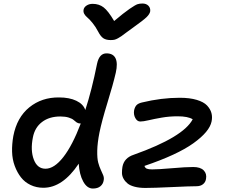

<svg xmlns="http://www.w3.org/2000/svg" viewBox="-20 -1065 1297 1098"><path d="M794.9 -1044.9Q816.4 -1044.9 828.9 -1032Q841.3 -1019 838.9 -1000Q836.4 -984.9 818.6 -967.3Q800.8 -949.7 737.8 -904.8Q723.1 -894.5 702.6 -879.2Q682.1 -863.8 674.6 -858.4Q667 -853 654.8 -846.2Q642.6 -839.4 633.5 -837.6Q624.5 -835.9 612.8 -835.9Q586.4 -835.9 570.8 -846.4Q555.2 -856.9 541 -884.8Q526.4 -912.6 508.8 -934.1Q491.2 -955.6 479.7 -964.8Q468.3 -974.1 461.9 -985.4Q455.6 -996.6 458 -1009.8Q460.9 -1024.4 475.6 -1033.7Q490.2 -1043 509.8 -1043Q546.4 -1043 572.5 -1022.9Q598.6 -1002.9 632.8 -944.8Q687.5 -991.2 720.9 -1014.2Q754.4 -1037.1 766.6 -1041Q778.8 -1044.9 794.9 -1044.9ZM228 8.8Q188 8.8 154.8 -7.1Q121.6 -22.9 99.9 -50.8Q78.1 -78.6 64.2 -116.2Q50.3 -153.8 49.1 -197Q47.9 -240.2 56.2 -287.1Q76.7 -393.6 147.7 -451.2Q218.8 -508.8 317.9 -507.8Q376.5 -507.8 416.5 -488.8Q456.5 -469.7 467.8 -436Q504.9 -549.3 535.2 -701.2Q547.9 -759.8 588.9 -759.8Q627.4 -759.8 640.9 -731.4Q654.3 -703.1 642.1 -648.9Q626.5 -581.5 594.2 -476.8Q562 -372.1 548.8 -307.1Q537.1 -248 536.1 -203.6Q535.2 -159.2 541.7 -135Q548.3 -110.8 556.4 -94Q564.5 -77.1 570.1 -63Q575.7 -48.8 573.2 -35.2Q570.3 -13.2 554.4 0Q538.6 13.2 511.2 13.2Q478 13.2 456.1 -26.6Q434.1 -66.4 430.2 -128.9Q338.4 8.8 228 8.8ZM811 9.8Q776.4 9.8 750.2 2.9Q724.1 -3.9 709.7 -15.6Q695.3 -27.3 686.5 -43Q677.7 -58.6 677.5 -75.7Q677.2 -92.8 680.2 -110.8Q689.5 -162.1 745.1 -180.2Q1028.3 -280.8 1082 -382.8Q1055.2 -399.9 995.1 -399.9Q948.2 -399.9 904.8 -392.3Q861.3 -384.8 830.3 -377.4Q799.3 -370.1 782.2 -370.1Q764.6 -370.1 753.7 -390.1Q742.7 -410.2 747.1 -435.1Q751.5 -454.1 761.2 -464.1Q771 -474.1 792 -479Q903.3 -505.9 1007.8 -505.9Q1064.9 -505.9 1105 -493.9Q1145 -481.9 1164.1 -461.7Q1183.1 -441.4 1189.2 -418.5Q1195.3 -395.5 1189.9 -370.1Q1178.2 -312 1085.9 -245.8Q993.7 -179.7 806.2 -116.2Q809.6 -104.5 819.8 -100.3Q830.1 -96.2 850.1 -96.2Q884.8 -96.2 963.4 -103Q1042 -109.9 1085 -109.9Q1126 -109.9 1144.8 -90.8Q1163.6 -71.8 1158.2 -42Q1155.3 -22.9 1140.9 -11.5Q1126.5 0 1103 0Q1065.4 0 962.4 4.9Q859.4 9.8 811 9.8ZM168 -278.8Q153.3 -205.1 173.3 -152.6Q193.4 -100.1 240.2 -100.1Q290 -100.1 342 -166.5Q394 -232.9 441.9 -358.9H438Q427.2 -358.9 418 -365.2Q408.7 -371.6 400.9 -378.9Q393.1 -386.2 373.3 -392.6Q353.5 -398.9 325.2 -398.9Q261.7 -398.9 220.2 -367.2Q178.7 -335.4 168 -278.8Z"/></svg>

Font: Shantell Sans Normal
Style: Italic
Weight: 500
Italic angle: -11.31°
Designer: Stephen Nixon, Anya Danilova, Shantell Martin
Foundry: Arrow Type
Version: Version 1.006;[559af2be0]